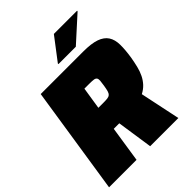

<svg xmlns="http://www.w3.org/2000/svg" viewBox="-247 -1022 1156 1156"><g transform="rotate(-45 331.5 -444.0)"><path d="M0 0ZM-2 0 104 -688H466Q535 -688 575 -674Q615 -660 633.5 -631.5Q652 -603 652.5 -559.5Q653 -516 644 -458Q638 -423 630.5 -392.5Q623 -362 610.5 -336.5Q598 -311 579.5 -291Q561 -271 534 -257L588 0H348L314 -229H267L232 0ZM291 -384H333Q354 -384 367.5 -385.5Q381 -387 389 -394Q397 -401 401 -415Q405 -429 409 -454Q413 -478 414 -492Q415 -506 410 -513.5Q405 -521 392 -523Q379 -525 354 -525H313ZM307 -740ZM307 -740V-745L416 -888H614L613 -883L455 -740Z"/></g></svg>

Font: Azeri Sans Black
Style: Italic
Weight: 900
Designer: Hector Gatti & Omnibus-Type (original fonts) / Cristiano Sobral (main changes and remastering)
Foundry: Omnibus-Type
Version: Version 0.07;August 21, 2020;FontCreator 13.0.0.2681 64-bit;